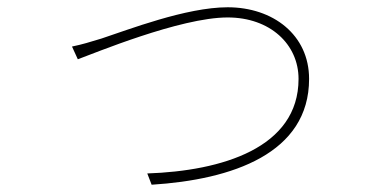

<svg xmlns="http://www.w3.org/2000/svg" viewBox="-20 -503 1040 528"><path d="M178 -375 194 -340C236 -355 475 -455 606 -455C723 -455 801 -381 801 -286C801 -96 590 -33 385 -26L397 5C619 -9 830 -81 830 -286C830 -407 731 -483 606 -483C492 -483 332 -421 259 -397C226 -387 207 -381 178 -375Z"/></svg>

Font: Harano Aji Gothic K1 ExtraLight
Style: Regular
Weight: 250
Foundry: Masamichi Hosoda
Version: HaranoAjiGothicK1-ExtraLight version 20230610;ttx 4.39.4